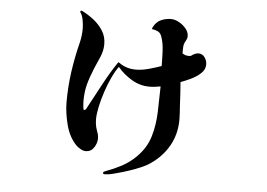

<svg xmlns="http://www.w3.org/2000/svg" viewBox="-49 -668 1097 790"><g transform="rotate(5 500.0 -273.0)"><path d="M787 -428Q787 -407 769.5 -391Q752 -375 728.5 -364Q705 -353 688 -347Q690 -323 691.5 -298.5Q693 -274 694 -250Q695 -237 696 -222Q697 -207 697 -193Q697 -134 670.5 -86Q644 -38 596 -5Q581 6 557.5 16Q534 26 510 34Q486 42 467 47Q454 51 439 54.5Q424 58 410 58Q403 58 403 53Q403 49 408 47Q413 45 415 44Q448 32 478 16Q508 0 534 -25Q575 -65 589.5 -114Q604 -163 605.5 -216.5Q607 -270 608 -322Q597 -320 585.5 -318.5Q574 -317 562 -317Q523 -317 488.5 -337.5Q454 -358 430 -387Q417 -370 403.5 -341.5Q390 -313 379 -280Q368 -247 361.5 -216.5Q355 -186 355 -165Q355 -155 356.5 -143.5Q358 -132 362 -121Q365 -113 367.5 -104.5Q370 -96 370 -86Q370 -67 358 -48.5Q346 -30 324 -30Q314 -30 304 -35.5Q294 -41 286 -48Q254 -80 241 -130.5Q228 -181 228 -224Q228 -289 237 -351.5Q246 -414 262 -477Q268 -503 268 -532Q268 -546 264.5 -566Q261 -586 252 -598Q251 -604 258 -604Q283 -592 307 -573.5Q331 -555 346.5 -530.5Q362 -506 362 -475Q362 -448 351 -422.5Q340 -397 329 -372Q314 -336 305.5 -304.5Q297 -273 297 -234Q297 -232 297.5 -223Q298 -214 299 -206Q300 -198 303 -198Q307 -198 310 -202Q313 -206 314 -209Q339 -255 367 -307.5Q395 -360 424 -403Q426 -406 427 -406Q431 -404 432 -403Q461 -382 501 -382Q525 -382 554 -390Q583 -398 605 -406Q605 -433 603.5 -467Q602 -501 593 -526Q588 -541 577.5 -546.5Q567 -552 552 -554Q552 -559 556 -565Q567 -585 586 -593.5Q605 -602 627 -602Q643 -602 660 -592.5Q677 -583 689 -568.5Q701 -554 701 -537Q701 -529 697 -522Q690 -510 688 -502.5Q686 -495 686 -481Q686 -477 686 -473Q686 -469 686 -465Q699 -457 712 -457Q714 -457 716.5 -457.5Q719 -458 721 -458Q727 -463 735.5 -467Q744 -471 751 -471Q768 -471 777.5 -457.5Q787 -444 787 -428Z"/></g></svg>

Font: Kaisei Tokumin
Style: Bold
Weight: 700
Designer: Font-Kai, 金井和夫
Foundry: KAZUO KANAI
Version: Version 5.003